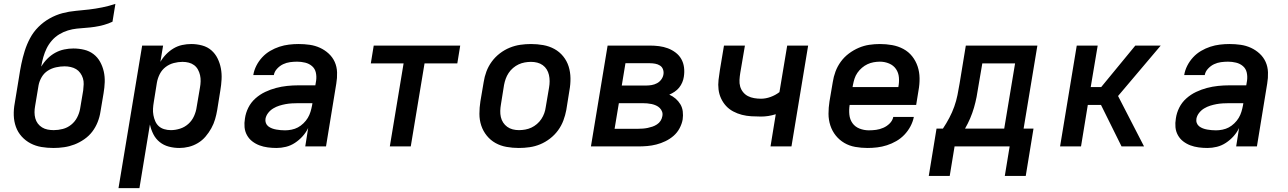

<svg xmlns="http://www.w3.org/2000/svg" viewBox="-20 -755 6640 990"><path d="M256 8Q224 8 194 3Q164 -2 138 -15.5Q112 -29 92 -51Q72 -73 62 -101Q52 -129 51 -160Q50 -191 56 -223L78 -357Q83 -391 90 -425Q97 -459 107.5 -492.5Q118 -526 135 -558Q152 -590 178 -616Q204 -642 236 -660Q268 -678 302 -687Q336 -696 370.5 -699Q405 -702 439 -706Q473 -710 507.5 -717Q542 -724 575 -735L560 -643Q539 -633 515.5 -626.5Q492 -620 468.5 -616.5Q445 -613 422.5 -611.5Q400 -610 376.5 -607.5Q353 -605 330 -598Q307 -591 285.5 -578Q264 -565 247.5 -546Q231 -527 220.5 -505.5Q210 -484 203.5 -461Q197 -438 193 -415V-412Q206 -434 224.5 -452.5Q243 -471 265 -483Q287 -495 311 -500Q335 -505 358 -505Q387 -505 414 -498.5Q441 -492 462 -476Q483 -460 496 -436.5Q509 -413 515 -386.5Q521 -360 520 -331.5Q519 -303 514 -274L498 -179Q494 -152 483.5 -125.5Q473 -99 456 -76.5Q439 -54 414.5 -37Q390 -20 364 -10Q338 0 310.5 4Q283 8 256 8ZM257 -84Q280 -84 303.5 -90Q327 -96 346.5 -111.5Q366 -127 377.5 -149Q389 -171 393 -194L409 -289Q411 -305 411.5 -321Q412 -337 407.5 -351.5Q403 -366 394 -378.5Q385 -391 372.5 -398.5Q360 -406 344.5 -409.5Q329 -413 313 -413Q292 -413 269 -408Q246 -403 226.5 -390.5Q207 -378 195 -357.5Q183 -337 179 -316L161 -208Q158 -192 158 -176Q158 -160 162 -145Q166 -130 175 -118Q184 -106 197 -98Q210 -90 225.5 -87Q241 -84 257 -84Z M591 215 713 -520H821L807 -436Q819 -457 836.5 -475Q854 -493 875 -505.5Q896 -518 919.5 -523Q943 -528 966 -528Q995 -528 1022.5 -520.5Q1050 -513 1070 -495.5Q1090 -478 1102 -453.5Q1114 -429 1119 -402Q1124 -375 1122.5 -346Q1121 -317 1116 -288L1100 -188Q1096 -164 1089 -140Q1082 -116 1069.5 -93.5Q1057 -71 1040 -51Q1023 -31 1000.5 -17.5Q978 -4 953.5 2Q929 8 905 8Q877 8 850.5 1Q824 -6 803.5 -22.5Q783 -39 771 -62.5Q759 -86 753 -113L699 215ZM861 -84Q884 -84 908 -91.5Q932 -99 951 -116Q970 -133 980.5 -156.5Q991 -180 994 -203L1011 -303Q1014 -319 1014.5 -335.5Q1015 -352 1011.5 -367.5Q1008 -383 1000.5 -396.5Q993 -410 981 -419Q969 -428 953.5 -432Q938 -436 921 -436Q899 -436 876 -430Q853 -424 834 -409.5Q815 -395 804 -373.5Q793 -352 789 -329L773 -229Q770 -212 769 -195Q768 -178 771 -161.5Q774 -145 780.5 -130Q787 -115 798.5 -104.5Q810 -94 826.5 -89Q843 -84 861 -84Z M1406 8Q1383 8 1360.5 5Q1338 2 1318 -5.5Q1298 -13 1281 -26Q1264 -39 1253.5 -58Q1243 -77 1241 -99Q1239 -121 1243 -144Q1247 -173 1260.5 -200Q1274 -227 1297 -247.5Q1320 -268 1347.5 -281Q1375 -294 1403.5 -301.5Q1432 -309 1461 -312Q1490 -315 1518 -315H1606L1610 -339Q1613 -361 1608.5 -381Q1604 -401 1589 -414Q1574 -427 1553.5 -432Q1533 -437 1512 -437Q1494 -437 1475.5 -434.5Q1457 -432 1440 -424Q1423 -416 1409 -401Q1395 -386 1392 -368H1286Q1290 -393 1302 -416.5Q1314 -440 1332 -459.5Q1350 -479 1373 -492.5Q1396 -506 1420.5 -514Q1445 -522 1470 -525Q1495 -528 1519 -528Q1549 -528 1577 -524Q1605 -520 1630 -508.5Q1655 -497 1675 -478.5Q1695 -460 1706 -435.5Q1717 -411 1718 -382Q1719 -353 1714 -324L1661 0H1554L1569 -95Q1558 -72 1540.5 -52.5Q1523 -33 1501 -18.5Q1479 -4 1454.5 2Q1430 8 1406 8ZM1450 -83Q1466 -83 1483.5 -86.5Q1501 -90 1516 -98Q1531 -106 1544.5 -119Q1558 -132 1567 -147Q1576 -162 1581 -178.5Q1586 -195 1589 -211L1591 -223H1518Q1502 -223 1485 -222Q1468 -221 1452 -218Q1436 -215 1420 -210Q1404 -205 1389 -196Q1374 -187 1363 -173Q1352 -159 1349 -143Q1347 -131 1351 -120.5Q1355 -110 1363.5 -103.5Q1372 -97 1382.5 -93Q1393 -89 1404.5 -87Q1416 -85 1427 -84Q1438 -83 1450 -83Z M1990 0 2061 -428H1892L1907 -520H2353L2338 -428H2169L2098 0Z M2655 8Q2623 8 2592 2.5Q2561 -3 2535 -17.5Q2509 -32 2490 -55.5Q2471 -79 2461.5 -107.5Q2452 -136 2452 -168Q2452 -200 2457 -232L2474 -332Q2478 -359 2488 -386Q2498 -413 2515.5 -437Q2533 -461 2557 -479.5Q2581 -498 2608 -509Q2635 -520 2662.5 -524Q2690 -528 2718 -528Q2750 -528 2781 -522.5Q2812 -517 2838.5 -502.5Q2865 -488 2884 -464.5Q2903 -441 2912 -412.5Q2921 -384 2921.5 -352Q2922 -320 2916 -288L2900 -188Q2895 -161 2885 -134Q2875 -107 2857.5 -83Q2840 -59 2816 -40.5Q2792 -22 2765.5 -11Q2739 0 2711 4Q2683 8 2655 8ZM2656 -84Q2672 -84 2688.5 -87Q2705 -90 2720 -97Q2735 -104 2748.5 -115.5Q2762 -127 2771.5 -141.5Q2781 -156 2786.5 -171.5Q2792 -187 2794 -203L2811 -303Q2814 -320 2814 -336.5Q2814 -353 2810.5 -368.5Q2807 -384 2799 -397Q2791 -410 2778.5 -419Q2766 -428 2750.5 -432Q2735 -436 2718 -436Q2702 -436 2685.5 -433Q2669 -430 2654 -423Q2639 -416 2625.5 -404.5Q2612 -393 2602.5 -378.5Q2593 -364 2587.5 -348.5Q2582 -333 2579 -317L2563 -217Q2560 -200 2559.5 -183.5Q2559 -167 2562.5 -151.5Q2566 -136 2574.5 -123Q2583 -110 2595.5 -101Q2608 -92 2623.5 -88Q2639 -84 2656 -84Z M3027 0 3113 -520H3331Q3355 -520 3378.5 -517Q3402 -514 3423.5 -506Q3445 -498 3463.5 -484Q3482 -470 3493 -450.5Q3504 -431 3507 -407.5Q3510 -384 3506 -359Q3504 -345 3498 -330.5Q3492 -316 3482 -303.5Q3472 -291 3458.5 -282Q3445 -273 3431 -267Q3449 -259 3463.5 -246.5Q3478 -234 3488 -217.5Q3498 -201 3500.5 -180.5Q3503 -160 3500 -139Q3496 -116 3484 -93.5Q3472 -71 3453 -54.5Q3434 -38 3411 -27Q3388 -16 3364.5 -10Q3341 -4 3317.5 -2Q3294 0 3271 0ZM3186 -314H3312Q3326 -314 3340.5 -316.5Q3355 -319 3368 -326Q3381 -333 3390 -345.5Q3399 -358 3401 -372Q3403 -385 3398.5 -397.5Q3394 -410 3383 -417Q3372 -424 3358.5 -426.5Q3345 -429 3331 -429H3205ZM3149 -91H3271Q3283 -91 3295.5 -92Q3308 -93 3320 -95.5Q3332 -98 3344 -102Q3356 -106 3367.5 -113.5Q3379 -121 3386 -132Q3393 -143 3395 -155Q3398 -168 3394 -179Q3390 -190 3382 -198Q3374 -206 3363 -211Q3352 -216 3340.5 -218.5Q3329 -221 3317 -222Q3305 -223 3293 -223H3171Z M3953 0 3980 -166Q3961 -160 3942 -157Q3923 -154 3904 -154Q3879 -154 3854 -155.5Q3829 -157 3805.5 -163Q3782 -169 3760.5 -180.5Q3739 -192 3723.5 -209Q3708 -226 3698 -247.5Q3688 -269 3685 -293.5Q3682 -318 3685 -343.5Q3688 -369 3692 -394L3713 -520H3821L3797 -379Q3794 -361 3793 -343Q3792 -325 3796.5 -309Q3801 -293 3811.5 -280Q3822 -267 3836.5 -259.5Q3851 -252 3868.5 -249Q3886 -246 3904 -246Q3928 -246 3953 -255Q3978 -264 3999 -280L4039 -520H4147L4061 0Z M4453 8Q4421 8 4390 2.5Q4359 -3 4333.5 -18Q4308 -33 4289.5 -56Q4271 -79 4261.5 -108Q4252 -137 4252 -168.5Q4252 -200 4257 -232L4274 -332Q4278 -359 4288 -386Q4298 -413 4315.5 -437Q4333 -461 4357 -479Q4381 -497 4408 -508.5Q4435 -520 4462.5 -524Q4490 -528 4517 -528Q4549 -528 4580 -522.5Q4611 -517 4638 -502.5Q4665 -488 4683.5 -464.5Q4702 -441 4711.5 -412.5Q4721 -384 4721.5 -352Q4722 -320 4716 -288L4704 -214H4361Q4357 -189 4359.5 -164Q4362 -139 4375.5 -120Q4389 -101 4412 -92Q4435 -83 4460 -83Q4479 -83 4497.5 -85.5Q4516 -88 4534.5 -96Q4553 -104 4567.5 -118.5Q4582 -133 4586 -152H4692Q4687 -127 4674.5 -103.5Q4662 -80 4643.5 -60.5Q4625 -41 4601.5 -27.5Q4578 -14 4553 -6Q4528 2 4503 5Q4478 8 4453 8ZM4376 -306H4612Q4617 -331 4615 -355.5Q4613 -380 4600 -399Q4587 -418 4564.5 -427.5Q4542 -437 4517 -437Q4501 -437 4484.5 -434Q4468 -431 4453 -424Q4438 -417 4424.5 -405.5Q4411 -394 4401 -379.5Q4391 -365 4386 -349Q4381 -333 4378 -317Z M4769 152 4809 -92H4842Q4860 -119 4875 -147.5Q4890 -176 4900.5 -205.5Q4911 -235 4917 -265Q4923 -295 4928 -325L4960 -520H5329L5258 -92H5309L5269 152H5161L5186 0H4902L4877 152ZM5158 -92 5214 -428H5045L5025 -311Q5021 -283 5015.5 -255Q5010 -227 5002 -199.5Q4994 -172 4982.5 -145Q4971 -118 4956 -92Z M5763 0 5657 -214H5589L5554 0H5446L5532 -520H5640L5604 -306H5658L5834 -520H5965L5745 -260L5879 0Z M6206 8Q6183 8 6160.5 5Q6138 2 6118 -5.5Q6098 -13 6081 -26Q6064 -39 6053.5 -58Q6043 -77 6041 -99Q6039 -121 6043 -144Q6047 -173 6060.5 -200Q6074 -227 6097 -247.5Q6120 -268 6147.5 -281Q6175 -294 6203.5 -301.5Q6232 -309 6261 -312Q6290 -315 6318 -315H6406L6410 -339Q6413 -361 6408.5 -381Q6404 -401 6389 -414Q6374 -427 6353.5 -432Q6333 -437 6312 -437Q6294 -437 6275.5 -434.5Q6257 -432 6240 -424Q6223 -416 6209 -401Q6195 -386 6192 -368H6086Q6090 -393 6102 -416.5Q6114 -440 6132 -459.5Q6150 -479 6173 -492.5Q6196 -506 6220.5 -514Q6245 -522 6270 -525Q6295 -528 6319 -528Q6349 -528 6377 -524Q6405 -520 6430 -508.5Q6455 -497 6475 -478.5Q6495 -460 6506 -435.5Q6517 -411 6518 -382Q6519 -353 6514 -324L6461 0H6354L6369 -95Q6358 -72 6340.5 -52.5Q6323 -33 6301 -18.5Q6279 -4 6254.5 2Q6230 8 6206 8ZM6250 -83Q6266 -83 6283.5 -86.5Q6301 -90 6316 -98Q6331 -106 6344.5 -119Q6358 -132 6367 -147Q6376 -162 6381 -178.5Q6386 -195 6389 -211L6391 -223H6318Q6302 -223 6285 -222Q6268 -221 6252 -218Q6236 -215 6220 -210Q6204 -205 6189 -196Q6174 -187 6163 -173Q6152 -159 6149 -143Q6147 -131 6151 -120.5Q6155 -110 6163.5 -103.5Q6172 -97 6182.5 -93Q6193 -89 6204.5 -87Q6216 -85 6227 -84Q6238 -83 6250 -83Z"/></svg>

Font: Iosevka SmBd Ex Obl
Style: Regular
Weight: 600
Width: 7
Italic angle: -9°
Monospace: yes
Designer: Belleve Invis
Foundry: Belleve Invis
Version: Version 32.5.0; ttfautohint (v1.8.4)